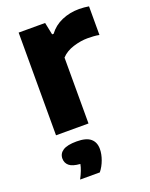

<svg xmlns="http://www.w3.org/2000/svg" viewBox="-149 -633 751 961"><g transform="rotate(-20 226.0 -152.0)"><path d="M70 0V-547H211L224.5 -481.5H232.5Q259 -517.5 301.5 -536Q344 -554.5 394 -554.5Q408 -554.5 421.2 -553.2Q434.5 -552 446 -550V-397.5Q431.5 -400.5 415 -401.5Q398.5 -402.5 384 -402.5Q347.5 -402.5 307.5 -390Q267.5 -377.5 243 -351V0ZM107.5 249.5Q130 207 135.5 176.5Q94.5 173.5 77.2 158.8Q60 144 60 121Q60 94 83 79Q106 64 156 64Q206.5 64 229.8 83.5Q253 103 253 139Q253 166 242 196.2Q231 226.5 212.5 249.5Z"/></g></svg>

Font: Encode Sans Expanded Expanded
Style: Bold
Weight: 700
Width: 7
Designer: Multiple Designers
Foundry: Impallari Type
Version: Version 3.000; ttfautohint (v1.8.3) -l 8 -r 50 -G 200 -x 14 